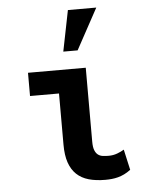

<svg xmlns="http://www.w3.org/2000/svg" viewBox="-56 -855 712 912"><g transform="rotate(-5 300.0 -399.5)"><path d="M87.4 -528.3H362.8V-175.8Q362.8 -149.4 368.7 -134.8Q374.5 -120.1 384.3 -112.8Q394 -105.5 407.2 -103.8Q420.4 -102.1 435.1 -102.1Q457 -102.1 476.3 -109.4Q495.6 -116.7 508.8 -125L530.8 -26.9Q515.1 -15.1 500 -7.8Q484.9 -0.5 470 3.4Q455.1 7.3 439.9 8.8Q424.8 10.3 409.2 10.3Q364.3 10.3 330.1 0.5Q295.9 -9.3 272.7 -31.2Q249.5 -53.2 237.5 -88.1Q225.6 -123 225.6 -173.3V-417.5H87.4ZM302.2 -808.6H437.5L331.5 -613.8H263.2Z"/></g></svg>

Font: Roboto Mono
Style: Bold
Weight: 700
Designer: Google
Version: Version 2.000985; 2015; ttfautohint (v1.3)